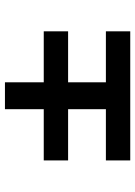

<svg xmlns="http://www.w3.org/2000/svg" viewBox="92 -752 534 757"><g transform="rotate(-90 358.5 -374.0)"><path d="M412 -372V-223H613V-127H104V-223H306V-372H104V-468H306V-621H412V-468H613V-372Z"/></g></svg>

Font: MSTAGE Medium
Style: Regular
Weight: 500
Designer: Ninad Kale (Devanagari), Jonny Pinhorn (Latin)
Foundry: Indian Type Foundry
Version: 4.004